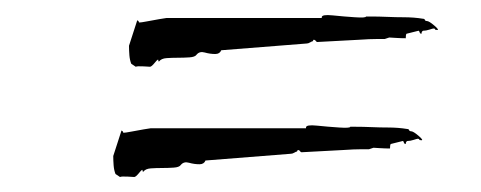

<svg xmlns="http://www.w3.org/2000/svg" viewBox="-20 -337 641 256"><path d="M161 -248 155 -252Q153 -257 152.5 -263.5Q152 -270 152 -276L163 -310Q165 -309 165 -308Q165 -307 166 -307Q168 -307 176 -308.5Q184 -310 192.5 -311.5Q201 -313 202 -313H409V-314Q409 -318 423.5 -316.5Q438 -315 453 -314Q468 -313 468 -315H474Q485 -315 496.5 -314.5Q508 -314 518 -314Q532 -314 544 -312Q546 -312 546.5 -310.5Q547 -309 549 -309Q552 -309 559 -303Q566 -297 563 -297Q560 -297 560 -298Q560 -299 558 -299Q557 -299 552.5 -297.5Q548 -296 544 -296Q542 -295 542 -292Q540 -292 539.5 -294Q539 -296 538 -296L522 -292Q521 -291 521 -286Q515 -286 507 -286.5Q499 -287 499 -287L493 -285Q493 -285 483 -285Q473 -285 459 -284L403 -281Q402 -281 401 -282.5Q400 -284 398 -284L397 -282Q396 -282 393.5 -280.5Q391 -279 389 -279L275 -270Q273 -265 267 -265Q260 -265 253 -267Q246 -269 242 -264Q240 -261 232.5 -260.5Q225 -260 217 -260Q209 -260 202 -259.5Q195 -259 192 -255Q191 -255 191 -257Q191 -259 186.5 -253.5Q182 -248 180 -248Q180 -248 171.5 -248.5Q163 -249 161 -248ZM140 -101 134 -105Q132 -110 131.5 -116.5Q131 -123 131 -129L142 -163Q144 -162 144 -161Q144 -160 145 -160Q147 -160 155 -161.5Q163 -163 171.5 -164.5Q180 -166 181 -166H388V-167Q388 -171 402.5 -169.5Q417 -168 432 -167Q447 -166 447 -168H453Q464 -168 475.5 -167.5Q487 -167 497 -167Q511 -167 523 -165Q525 -165 525.5 -163.5Q526 -162 528 -162Q531 -162 538 -156Q545 -150 542 -150Q539 -150 539 -151Q539 -152 537 -152Q536 -152 531.5 -150.5Q527 -149 523 -149Q521 -148 521 -145Q519 -145 518.5 -147Q518 -149 517 -149L501 -145Q500 -144 500 -139Q494 -139 486 -139.5Q478 -140 478 -140L472 -138Q472 -138 462 -138Q452 -138 438 -137L382 -134Q381 -134 380 -135.5Q379 -137 377 -137L376 -135Q375 -135 372.5 -133.5Q370 -132 368 -132L254 -123Q252 -118 246 -118Q239 -118 232 -120Q225 -122 221 -117Q219 -114 211.5 -113.5Q204 -113 196 -113Q188 -113 181 -112.5Q174 -112 171 -108Q170 -108 170 -110Q170 -112 165.5 -106.5Q161 -101 159 -101Q159 -101 150.5 -101.5Q142 -102 140 -101Z"/></svg>

Font: Water Brush
Style: Regular
Weight: 400
Designer: Robert E. Leuschke
Foundry: Robert E. Leuschke
Version: Version 1.010; ttfautohint (v1.8.4.7-5d5b)